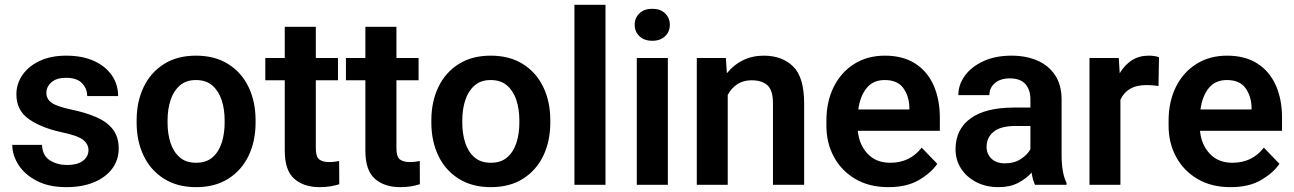

<svg xmlns="http://www.w3.org/2000/svg" viewBox="-20 -770 5390 800"><path d="M348.6 -144.5Q348.6 -168.9 327.1 -186.8Q305.7 -204.6 236.3 -219.2Q153.8 -236.8 101.1 -273.2Q48.3 -309.6 48.3 -377Q48.3 -420.4 73.2 -457Q98.1 -493.7 144.8 -515.9Q191.4 -538.1 255.9 -538.1Q323.2 -538.1 371.6 -516.1Q419.9 -494.1 446 -456.1Q472.2 -418 472.2 -369.6H343.3Q343.3 -400.9 321.8 -423.3Q300.3 -445.8 255.4 -445.8Q215.3 -445.8 194.3 -427.2Q173.3 -408.7 173.3 -382.8Q173.3 -357.4 195.3 -341.8Q217.3 -326.2 277.3 -313.5Q335.9 -301.3 380.4 -282.2Q424.8 -263.2 449.7 -231.7Q474.6 -200.2 474.6 -150.4Q474.6 -104 447.8 -67.6Q420.9 -31.2 371.8 -10.7Q322.8 9.8 256.3 9.8Q183.6 9.8 133.3 -16.4Q83 -42.5 57.1 -83Q31.2 -123.5 31.2 -166.5H154.8Q157.2 -120.6 188.5 -101.6Q219.7 -82.5 258.8 -82.5Q302.7 -82.5 325.7 -100.1Q348.6 -117.7 348.6 -144.5Z M549.3 -258.8V-269Q549.3 -346.2 578.4 -407Q607.4 -467.8 662.8 -502.9Q718.3 -538.1 796.4 -538.1Q875.5 -538.1 931.2 -502.9Q986.8 -467.8 1015.9 -407Q1044.9 -346.2 1044.9 -269V-258.8Q1044.9 -182.1 1015.9 -121.3Q986.8 -60.5 931.4 -25.4Q876 9.8 797.4 9.8Q718.8 9.8 663.1 -25.4Q607.4 -60.5 578.4 -121.3Q549.3 -182.1 549.3 -258.8ZM678.2 -269V-258.8Q678.2 -212.9 690.4 -175Q702.6 -137.2 728.8 -114.5Q754.9 -91.8 797.4 -91.8Q839.4 -91.8 865.5 -114.5Q891.6 -137.2 903.8 -175Q916 -212.9 916 -258.8V-269Q916 -314 903.8 -352.1Q891.6 -390.1 865.2 -413.3Q838.9 -436.5 796.4 -436.5Q754.9 -436.5 728.8 -413.3Q702.6 -390.1 690.4 -352.1Q678.2 -314 678.2 -269Z M1388.2 -528.3V-435.5H1295.9V-152.3Q1295.9 -116.7 1310.3 -105.7Q1324.7 -94.7 1351.6 -94.7Q1364.3 -94.7 1375 -96.2Q1385.7 -97.7 1393.1 -99.1L1393.6 -2.4Q1377.4 2.9 1357.2 6.3Q1336.9 9.8 1311.5 9.8Q1246.1 9.8 1206.3 -24.9Q1166.5 -59.6 1166.5 -142.1V-435.5H1085.4V-528.3H1166.5V-658.2H1295.9V-528.3Z M1724.1 -528.3V-435.5H1631.8V-152.3Q1631.8 -116.7 1646.2 -105.7Q1660.6 -94.7 1687.5 -94.7Q1700.2 -94.7 1710.9 -96.2Q1721.7 -97.7 1729 -99.1L1729.5 -2.4Q1713.4 2.9 1693.1 6.3Q1672.9 9.8 1647.5 9.8Q1582 9.8 1542.2 -24.9Q1502.4 -59.6 1502.4 -142.1V-435.5H1421.4V-528.3H1502.4V-658.2H1631.8V-528.3Z M1777.3 -258.8V-269Q1777.3 -346.2 1806.4 -407Q1835.4 -467.8 1890.9 -502.9Q1946.3 -538.1 2024.4 -538.1Q2103.5 -538.1 2159.2 -502.9Q2214.8 -467.8 2243.9 -407Q2272.9 -346.2 2272.9 -269V-258.8Q2272.9 -182.1 2243.9 -121.3Q2214.8 -60.5 2159.4 -25.4Q2104 9.8 2025.4 9.8Q1946.8 9.8 1891.1 -25.4Q1835.4 -60.5 1806.4 -121.3Q1777.3 -182.1 1777.3 -258.8ZM1906.2 -269V-258.8Q1906.2 -212.9 1918.5 -175Q1930.7 -137.2 1956.8 -114.5Q1982.9 -91.8 2025.4 -91.8Q2067.4 -91.8 2093.5 -114.5Q2119.6 -137.2 2131.8 -175Q2144 -212.9 2144 -258.8V-269Q2144 -314 2131.8 -352.1Q2119.6 -390.1 2093.3 -413.3Q2066.9 -436.5 2024.4 -436.5Q1982.9 -436.5 1956.8 -413.3Q1930.7 -390.1 1918.5 -352.1Q1906.2 -314 1906.2 -269Z M2502.9 -750V0H2373.5V-750Z M2624.5 -666.5Q2624.5 -695.3 2644.3 -714.4Q2664.1 -733.4 2697.8 -733.4Q2731.4 -733.4 2751.2 -714.4Q2771 -695.3 2771 -666.5Q2771 -638.2 2751.2 -619.1Q2731.4 -600.1 2697.8 -600.1Q2664.1 -600.1 2644.3 -619.1Q2624.5 -638.2 2624.5 -666.5ZM2762.7 -528.3V0H2633.3V-528.3Z M3111.3 -435.5Q3076.7 -435.5 3051.8 -418.9Q3026.9 -402.3 3012.2 -374.5V0H2883.3V-528.3H3004.4L3008.8 -464.8Q3036.1 -499.5 3075.4 -518.8Q3114.7 -538.1 3162.6 -538.1Q3238.3 -538.1 3284.4 -493.4Q3330.6 -448.7 3330.6 -338.9V0H3200.7V-339.8Q3200.7 -394 3177.5 -414.8Q3154.3 -435.5 3111.3 -435.5Z M3681.6 9.8Q3601.6 9.8 3543.7 -24.4Q3485.8 -58.6 3454.6 -116.5Q3423.3 -174.3 3423.3 -246.1V-265.6Q3423.3 -347.2 3454.1 -408.4Q3484.9 -469.7 3539.8 -503.9Q3594.7 -538.1 3667 -538.1Q3742.2 -538.1 3793.2 -505.4Q3844.2 -472.7 3870.1 -414.3Q3896 -356 3896 -279.3V-225.1H3554.2Q3559.6 -167 3595 -129.4Q3630.4 -91.8 3689.5 -91.8Q3771.5 -91.8 3820.3 -154.8L3885.3 -87.4Q3860.4 -50.3 3809.6 -20.3Q3758.8 9.8 3681.6 9.8ZM3666 -436.5Q3618.2 -436.5 3591.1 -403.3Q3564 -370.1 3556.2 -314H3769V-323.7Q3767.6 -369.6 3743.7 -403.1Q3719.7 -436.5 3666 -436.5Z M4292.5 0Q4283.2 -19 4278.3 -50.8Q4256.3 -25.9 4222.4 -8.1Q4188.5 9.8 4140.6 9.8Q4089.4 9.8 4048.8 -10.7Q4008.3 -31.2 3984.9 -66.9Q3961.4 -102.5 3961.4 -147.9Q3961.4 -231 4023.7 -276.4Q4085.9 -321.8 4204.6 -321.8H4273.4V-356Q4273.4 -396 4252.4 -419.7Q4231.4 -443.4 4187.5 -443.4Q4148.4 -443.4 4125.5 -423.8Q4102.5 -404.3 4102.5 -373.5H3973.1Q3973.1 -417.5 4000.5 -454.8Q4027.8 -492.2 4077.6 -515.1Q4127.4 -538.1 4194.8 -538.1Q4254.9 -538.1 4302 -517.8Q4349.1 -497.6 4376.2 -456.8Q4403.3 -416 4403.3 -355V-124.5Q4403.3 -48.8 4423.8 -8.3V0ZM4167 -89.4Q4206.1 -89.4 4233.9 -107.7Q4261.7 -126 4273.4 -148.4V-245.1H4210.9Q4149.9 -245.1 4120.4 -221.2Q4090.8 -197.3 4090.8 -158.2Q4090.8 -128.4 4111.1 -108.9Q4131.3 -89.4 4167 -89.4Z M4809.1 -531.7 4807.1 -411.6Q4784.7 -415.5 4757.8 -415.5Q4714.8 -415.5 4688 -399.4Q4661.1 -383.3 4648.4 -354V0H4519.5V-528.3H4641.6L4645.5 -464.8Q4665.5 -499 4695.8 -518.6Q4726.1 -538.1 4766.1 -538.1Q4791 -538.1 4809.1 -531.7Z M5107.4 9.8Q5027.3 9.8 4969.5 -24.4Q4911.6 -58.6 4880.4 -116.5Q4849.1 -174.3 4849.1 -246.1V-265.6Q4849.1 -347.2 4879.9 -408.4Q4910.6 -469.7 4965.6 -503.9Q5020.5 -538.1 5092.8 -538.1Q5168 -538.1 5219 -505.4Q5270 -472.7 5295.9 -414.3Q5321.8 -356 5321.8 -279.3V-225.1H4980Q4985.4 -167 5020.8 -129.4Q5056.2 -91.8 5115.2 -91.8Q5197.3 -91.8 5246.1 -154.8L5311 -87.4Q5286.1 -50.3 5235.4 -20.3Q5184.6 9.8 5107.4 9.8ZM5091.8 -436.5Q5043.9 -436.5 5016.8 -403.3Q4989.7 -370.1 4981.9 -314H5194.8V-323.7Q5193.4 -369.6 5169.4 -403.1Q5145.5 -436.5 5091.8 -436.5Z"/></svg>

Font: Vazirmatn RD SemiBold
Style: Regular
Weight: 600
Designer: Saber Rastikerdar
Foundry: Saber Rastikerdar
Version: Version 32.102